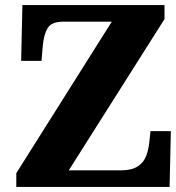

<svg xmlns="http://www.w3.org/2000/svg" viewBox="-20 -734 692 754"><path d="M44 0V-54L419 -649H230Q182 -649 167 -623.5Q152 -598 148 -554L143 -495H63L68 -714H626V-659L250 -65H452Q498 -65 521.5 -81Q545 -97 554 -121.5Q563 -146 566 -173L571 -219H651L646 0Z"/></svg>

Font: Noto Serif ExtraBold
Style: Regular
Weight: 800
Designer: Monotype Design Team
Foundry: Monotype Imaging Inc.
Version: Version 2.014